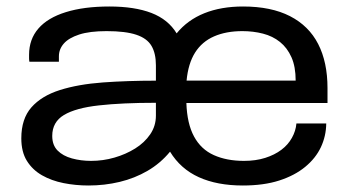

<svg xmlns="http://www.w3.org/2000/svg" viewBox="-20 -559 1076 591"><path d="M252.3 12Q212.8 12 175.6 4.6Q138.5 -2.8 109.2 -19.5Q80 -36.2 62.8 -63.8Q45.6 -91.4 45.6 -133.2Q45.6 -193.2 76.7 -228.6Q107.9 -263.9 164.3 -281.8Q220.6 -299.6 296.3 -305.2Q371.9 -310.7 459.9 -310.7V-358Q459.9 -394.7 446.3 -417.8Q432.7 -441 399.4 -452.1Q366.2 -463.2 308.1 -463.2Q255.9 -463.2 223.7 -452.7Q191.6 -442.2 176.4 -424.9Q161.3 -407.6 161.3 -385.6V-368.9H70.5Q69.5 -374.4 69.5 -379.1Q69.5 -383.8 69.5 -390.3Q69.5 -438.1 98.2 -471.2Q126.8 -504.3 182.6 -521.6Q238.3 -539 316.7 -539Q394.3 -539 446.1 -519.1Q497.8 -499.1 523.7 -456.3Q557.4 -497.6 609 -518.3Q660.6 -539 728.2 -539Q814.6 -539 872.6 -509.3Q930.7 -479.5 959.4 -423.5Q988.1 -367.5 988.1 -287.7V-242H553.7Q555.8 -178.3 577.3 -138.8Q598.7 -99.2 638.3 -81.5Q677.8 -63.8 730.9 -63.8Q767.3 -63.8 796.3 -73Q825.3 -82.2 846 -97.8Q866.7 -113.4 878.5 -134.6Q890.4 -155.8 892.4 -178.9H984.2Q983.8 -140.3 967.8 -106.1Q951.8 -72 919.4 -45.3Q887.1 -18.7 839.4 -3.3Q791.8 12 727.5 12Q648.3 12 592 -13.6Q535.7 -39.1 503.4 -92.1Q473.6 -56 434.2 -33.2Q394.9 -10.3 348.4 0.9Q302 12 252.3 12ZM260.2 -63.8Q297.4 -63.8 332.2 -73.9Q367.1 -83.9 396 -101.9Q424.9 -119.9 442.4 -145.6Q459.9 -171.3 459.9 -202.9V-242.6Q356 -242.6 284.6 -234.6Q213.2 -226.7 177 -205.1Q140.8 -183.4 140.8 -140.6Q140.8 -112.3 157.2 -95.7Q173.7 -79 201.4 -71.4Q229 -63.8 260.2 -63.8ZM554.3 -310.8H890.1Q890.1 -353.8 877.1 -382.9Q864.1 -412 841.7 -429.9Q819.3 -447.9 789.4 -455.5Q759.6 -463.2 726 -463.2Q676 -463.2 638.9 -447Q601.8 -430.8 580.5 -397.2Q559.3 -363.6 554.3 -310.8Z"/></svg>

Font: Archivo SemiBold SemiExpanded
Style: Regular
Weight: 600
Width: 6
Version: Version 2.001